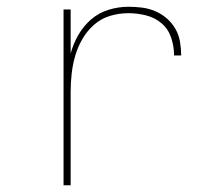

<svg xmlns="http://www.w3.org/2000/svg" viewBox="-20 -548 640 568"><path d="M168 0V-520H189V-390Q197 -419 212 -445Q227 -471 249.5 -490.5Q272 -510 301 -519Q330 -528 360 -528Q380 -528 400 -525.5Q420 -523 439 -515Q458 -507 473.5 -493.5Q489 -480 499 -462.5Q509 -445 512.5 -424.5Q516 -404 516 -384H495Q495 -410 486.5 -436Q478 -462 458 -479Q438 -496 412 -502.5Q386 -509 360 -509Q332 -509 305.5 -501Q279 -493 258.5 -475Q238 -457 224 -433Q210 -409 202.5 -383Q195 -357 192 -330Q189 -303 189 -276V0Z"/></svg>

Font: Iosevka Thin Extended
Style: Regular
Weight: 100
Width: 7
Monospace: yes
Designer: Belleve Invis
Foundry: Belleve Invis
Version: Version 32.5.0; ttfautohint (v1.8.4)